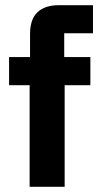

<svg xmlns="http://www.w3.org/2000/svg" viewBox="-20 -720 383 740"><path d="M94.2 0V-391.7H15V-500H95.8V-589.2Q95.8 -645.8 124.6 -672.9Q153.3 -700 206.7 -700H338.3V-591.7H227.5V-500H328.3V-391.7H229.2V0Z"/></svg>

Font: Funnel Sans
Style: Bold
Weight: 700
Designer: NORD ID, Kristian Moeller
Foundry: Dicotype
Version: Version 1.000